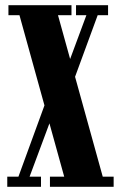

<svg xmlns="http://www.w3.org/2000/svg" viewBox="-20 -720 469 740"><path d="M172.5 0V-39H227.5L55 -661.5H12.5V-700H255.5V-661.5H203.5L376 -39H418V0ZM8 0V-39H51L156 -326.5L197 -315.5L94 -39H138V0ZM253.5 -381 213.5 -393.5 313 -661.5H273V-700H396.5V-661.5H356.5Z"/></svg>

Font: Imbue Thin 10pt ExtraBold
Style: Regular
Weight: 800
Version: Version 1.102